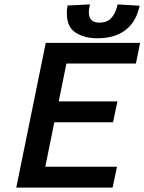

<svg xmlns="http://www.w3.org/2000/svg" viewBox="-20 -853 657 873"><path d="M188 -658H617L598 -564H282L247 -392H514L494 -297H227L186 -95H512L492 0H54ZM615 -827 611 -812Q594 -747 546 -713Q498 -679 423 -679Q364 -679 324 -704.5Q284 -730 284 -791Q284 -798 284 -804Q284 -810 286 -817L287 -828L389 -833L386 -817Q385 -812 384.5 -807Q384 -802 384 -797Q384 -750 432 -750Q466 -750 485 -770Q504 -790 512 -822L515 -833Z"/></svg>

Font: Codetta
Style: Bold Italic
Weight: 700
Italic angle: -11°
Designer: Ulrich Proeller
Foundry: PROSA GmbH
Version: Version 2.00;September 29, 2018;FontCreator 11.5.0.2427 64-b